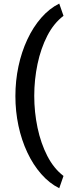

<svg xmlns="http://www.w3.org/2000/svg" viewBox="-20 -815 387 1054"><path d="M168 -288.6Q168 -199.7 186 -114Q204.1 -28.3 239.7 41Q275.4 110.4 328.6 150.9L305.2 218.3Q250.5 190.9 206.1 140.1Q161.6 89.4 129.9 21.7Q98.1 -45.9 81.3 -124.8Q64.5 -203.6 64.5 -287.6Q64.5 -371.6 81.3 -450.7Q98.1 -529.8 129.9 -597.9Q161.6 -666 206.1 -717Q250.5 -768.1 305.2 -795.4L328.6 -728Q275.4 -688 239.7 -618.7Q204.1 -549.3 186 -463.6Q168 -377.9 168 -288.6Z"/></svg>

Font: Vazirmatn RD FD Medium
Style: Regular
Weight: 500
Designer: Saber Rastikerdar
Foundry: Saber Rastikerdar
Version: Version 33.003